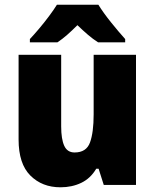

<svg xmlns="http://www.w3.org/2000/svg" viewBox="-20 -786 658 816"><path d="M558 -553V0H421L399 -69H389Q365 -28 325.5 -9Q286 10 237 10Q159 10 109 -40Q59 -90 59 -193V-553H240V-249Q240 -195 253 -166.5Q266 -138 297 -138Q347 -138 362.5 -180.5Q378 -223 378 -300V-553ZM398 -766Q419 -732 451.5 -691.5Q484 -651 512 -620V-606H397Q375 -620 354 -638Q333 -656 309 -679Q285 -655 265 -637.5Q245 -620 224 -606H107V-620Q124 -638 146 -664Q168 -690 188.5 -717.5Q209 -745 222 -766Z"/></svg>

Font: Noto Sans Sinhala UI SemiCondensed Black
Style: Regular
Weight: 900
Width: 4
Designer: Jelle Bosma - Monotype Design Team
Foundry: Monotype Imaging Inc.
Version: Version 2.006; ttfautohint (v1.8.4.7-5d5b)